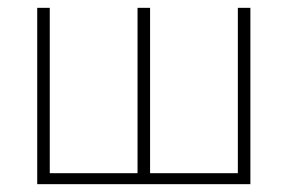

<svg xmlns="http://www.w3.org/2000/svg" viewBox="-20 -470 734 490"><path d="M75 -450H107V-28H331V-450H363V-28H587V-450H619V0H75Z"/></svg>

Font: Poiret One
Style: Regular
Weight: 400
Designer: Denis Masharov (denis.masharov@gmail.com), Cyreal (Charset Expansion)
Foundry: Denis Masharov
Version: Version 1.101